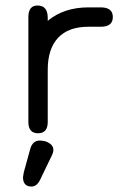

<svg xmlns="http://www.w3.org/2000/svg" viewBox="-20 -477 481 697"><path d="M127.9 170.9Q115.2 200.2 94.7 200.2Q63.5 200.2 63.5 166Q63.5 166 66.4 148.4L89.8 63.5Q98.6 33.2 124 33.2Q130.9 33.2 141.1 35.2Q151.4 37.1 162.6 45.4Q173.8 53.7 173.8 67.4Q173.8 76.2 167 89.8ZM300.8 -379.9Q228.5 -379.9 190.9 -339.8Q153.3 -299.8 153.3 -223.6V-34.2Q153.3 6.8 118.2 6.8Q83 6.8 83 -34.2V-415Q83 -457 116.2 -457Q153.3 -457 153.3 -412.1V-401.4Q211.9 -450.2 300.8 -450.2H345.7Q389.6 -450.2 389.6 -415Q389.6 -379.9 345.7 -379.9Z"/></svg>

Font: Jura
Style: DemiBold
Weight: 600
Version: Version 2.4